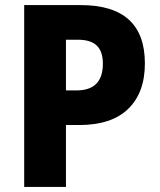

<svg xmlns="http://www.w3.org/2000/svg" viewBox="-20 -734 627 754"><path d="M75 0V-714H297Q549 -714 549 -485Q549 -370 483.5 -306.5Q418 -243 291 -243H239V0ZM239 -379H281Q384 -379 384 -484Q384 -532 360 -555Q336 -578 286 -578H239Z"/></svg>

Font: Noto Sans SemiCondensed ExtraBold
Style: Regular
Weight: 800
Width: 4
Designer: Monotype Design Team
Foundry: Monotype Imaging Inc.
Version: Version 2.013; ttfautohint (v1.8.4.7-5d5b)